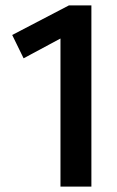

<svg xmlns="http://www.w3.org/2000/svg" viewBox="-20 -688 433 708"><path d="M203 0V-546L67 -473L25 -559L234 -668H317V0Z"/></svg>

Font: Gantari SemiBold
Style: Regular
Weight: 600
Designer: Anugrah Pasau
Foundry: Lafontype
Version: Version 1.000; ttfautohint (v1.8.4)